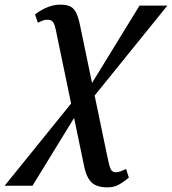

<svg xmlns="http://www.w3.org/2000/svg" viewBox="-93 -560 741 827"><path d="M370 247Q341 247 321 238.5Q301 230 288.5 209.5Q276 189 269 154L153 -404Q148 -432 143.5 -447Q139 -462 132 -468.5Q125 -475 111 -475Q99 -475 89.5 -471Q80 -467 70 -462L58 -498Q87 -520 114.5 -530Q142 -540 166 -540Q195 -540 211 -531.5Q227 -523 236.5 -502Q246 -481 253 -445L369 113Q377 154 383.5 168Q390 182 407 182Q416 182 428 177.5Q440 173 450 168L462 205Q434 228 414.5 237.5Q395 247 370 247ZM-73 240 269 -183 266 -117 47 240ZM286 -113 289 -179 508 -536H628Z"/></svg>

Font: ET Text
Style: Italic
Weight: 470
Italic angle: -12°
Designer: Monotype Design Team
Foundry: Monotype Imaging Inc.
Version: Version 2.009